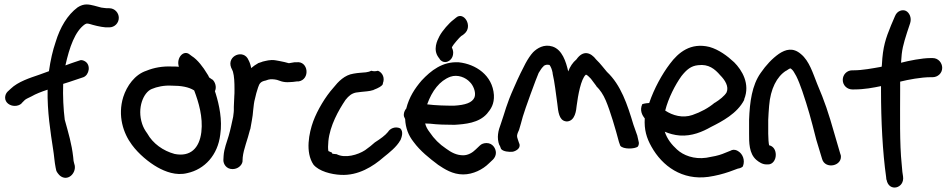

<svg xmlns="http://www.w3.org/2000/svg" viewBox="-20 -766 4259 863"><path d="M46 -290C57 -290 68 -293 77 -301V-302L91 -316C94 -319 104 -325 122 -333C141 -344 164 -353 194 -363C192 -265 207 -172 219 -93C223 -70 225 -37 230 -13L233 1C235 8 246 21 250 24C284 51 322 14 316 -22L313 -33C311 -38 310 -46 309 -60C302 -121 288 -166 271 -228C265 -276 262 -334 264 -389C307 -402 323 -409 355 -419C381 -429 390 -475 361 -491C354 -495 344 -498 337 -494L313 -486C303 -483 291 -478 274 -472C292 -553 317 -626 362 -657C366 -659 369 -660 369 -660C374 -660 378 -660 384 -658C400 -653 430 -645 455 -643H471C495 -643 514 -662 514 -686C514 -708 496 -729 471 -729H460C454 -730 445 -730 435 -732C417 -736 391 -746 369 -746C356 -746 343 -742 329 -733C283 -699 250 -643 230 -577C217 -539 207 -496 200 -446C186 -441 170 -435 156 -430C115 -416 61 -399 28 -367L14 -354C7 -347 3 -337 3 -327C3 -304 25 -290 46 -290Z M934 -409H933L920 -418C918 -423 914 -431 910 -436C894 -463 868 -498 842 -514L834 -520C806 -545 771 -506 784 -466C774 -467 764 -467 753 -467C711 -469 672 -462 638 -448C586 -431 550 -380 534 -330C508 -246 534 -167 573 -115C603 -74 649 -36 688 -14C722 5 771 25 822 12C900 -5 959 -69 970 -161C980 -227 965 -295 950 -344L946 -356C955 -374 947 -399 934 -409ZM662 -366C685 -376 718 -383 751 -381H752C795 -381 828 -375 852 -360L853 -359C873 -306 893 -240 885 -172C876 -99 835 -60 765 -74C713 -88 667 -121 642 -166C631 -181 624 -194 619 -209C595 -281 625 -351 662 -366Z M1322 -400C1376 -409 1366 -494 1312 -486H1303C1296 -485 1290 -484 1279 -482C1279 -482 1276 -482 1274 -483L1259 -487C1250 -489 1241 -491 1235 -492L1218 -495C1195 -499 1174 -492 1160 -489L1158 -488L1140 -482L1139 -481C1130 -476 1118 -468 1109 -460C1107 -472 1103 -485 1097 -496C1076 -547 998 -516 1019 -462C1023 -452 1025 -451 1027 -444C1033 -423 1034 -395 1034 -365C1034 -352 1034 -340 1033 -332V-330C1033 -315 1031 -302 1031 -286V-270C1031 -260 1028 -246 1028 -241C1022 -214 1016 -183 1008 -156C1000 -128 987 -98 985 -65L984 -46C984 -29 997 -6 1025 -6C1048 -6 1066 -21 1070 -39V-41L1071 -59C1075 -97 1093 -138 1104 -184L1105 -185C1109 -211 1116 -239 1118 -271C1120 -290 1122 -309 1126 -322L1132 -347L1140 -373C1146 -392 1153 -400 1174 -404L1186 -408C1197 -411 1212 -410 1225 -407C1234 -405 1251 -394 1283 -397C1291 -397 1301 -398 1314 -400Z M1456 -87C1454 -97 1454 -112 1456 -132C1463 -202 1502 -271 1533 -317C1548 -336 1561 -346 1580 -350C1587 -351 1597 -352 1604 -353C1618 -355 1640 -355 1657 -361H1658L1659 -362C1709 -381 1700 -392 1701 -392C1710 -414 1701 -439 1679 -448C1667 -445 1659 -445 1649 -448C1639 -444 1639 -443 1625 -441C1607 -439 1590 -439 1569 -435C1529 -429 1501 -400 1478 -371C1443 -332 1407 -272 1388 -221C1369 -169 1351 -82 1389 -26C1414 4 1469 18 1512 20C1590 24 1656 -17 1705 -60C1730 -80 1763 -106 1779 -135L1780 -136C1785 -148 1795 -174 1779 -189C1755 -200 1732 -187 1724 -173C1711 -157 1690 -142 1665 -126C1653 -115 1638 -103 1621 -91C1589 -70 1531 -53 1493 -73C1472 -75 1473 -74 1472 -80Z M1801 -231C1803 -190 1816 -157 1839 -128C1869 -87 1911 -54 1947 -27L1948 -26C1978 -6 2014 18 2062 18C2106 18 2150 -4 2178 -32L2196 -49C2203 -56 2209 -67 2209 -79C2209 -98 2195 -123 2167 -123C2155 -123 2144 -119 2137 -112L2118 -94C2104 -80 2084 -68 2062 -68C2032 -68 2008 -81 1985 -98C1955 -118 1931 -142 1911 -172C1901 -185 1895 -196 1891 -211C1897 -211 1905 -210 1914 -210C1946 -206 1986 -205 2022 -205H2023C2071 -208 2132 -213 2169 -255C2187 -276 2202 -299 2200 -339C2194 -428 2118 -478 2042 -486H2041C1969 -490 1917 -449 1875 -404C1845 -369 1819 -330 1806 -278C1801 -273 1795 -261 1795 -251C1795 -244 1796 -240 1801 -231ZM1900 -297C1922 -358 1956 -403 2004 -421C2038 -433 2074 -417 2092 -397C2106 -384 2121 -352 2113 -329C2103 -304 2071 -294 2021 -291C1983 -291 1938 -292 1900 -297ZM1957 -500V-499C1963 -492 1971 -487 1981 -487C1996 -487 2017 -501 2017 -529C2017 -538 2014 -547 2011 -553C2011 -553 2012 -555 2013 -556V-557C2017 -565 2045 -598 2053 -604C2058 -607 2063 -610 2067 -614C2108 -648 2064 -718 2029 -686L2018 -677C1999 -663 1968 -628 1955 -603C1945 -584 1925 -543 1951 -508Z M2464 -435C2473 -398 2479 -342 2485 -300C2489 -263 2493 -227 2521 -221C2523 -221 2526 -220 2528 -220C2566 -222 2570 -272 2572 -291C2578 -337 2591 -411 2613 -430C2615 -431 2620 -429 2636 -412L2660 -380V-379C2678 -361 2691 -342 2703 -314C2723 -267 2747 -185 2762 -128L2768 -111C2781 -94 2833 -96 2847 -107C2852 -115 2853 -123 2850 -132L2845 -154V-155C2841 -165 2835 -182 2827 -206C2800 -296 2771 -384 2708 -443C2693 -460 2680 -479 2660 -498C2635 -531 2601 -542 2571 -499C2554 -485 2542 -466 2534 -445C2524 -489 2507 -543 2463 -557C2425 -569 2394 -549 2376 -531C2364 -518 2353 -501 2342 -481C2330 -458 2312 -423 2290 -372C2255 -294 2251 -266 2231 -209C2220 -180 2211 -148 2225 -112L2226 -113L2232 -97C2240 -85 2268 -82 2285 -84C2302 -88 2325 -102 2312 -126L2307 -141C2302 -155 2303 -160 2312 -180L2313 -181V-182C2318 -199 2324 -219 2330 -242C2338 -271 2391 -416 2401 -438C2409 -452 2417 -463 2423 -468L2424 -470C2429 -473 2432 -474 2437 -475H2443C2444 -475 2447 -474 2450 -474C2456 -466 2461 -454 2464 -438Z M3325 -320C3353 -389 3315 -451 3280 -486C3249 -515 3211 -543 3169 -555C3084 -576 3029 -530 2991 -479C2956 -433 2920 -368 2898 -303C2880 -302 2870 -299 2867 -298C2854 -270 2867 -247 2878 -234C2875 -183 2886 -146 2908 -107C2957 -19 3046 45 3164 29C3198 24 3229 16 3258 6L3296 -8C3310 -10 3316 -15 3319 -18C3331 -48 3316 -75 3300 -85C3291 -92 3279 -95 3268 -91L3267 -90L3227 -74C3209 -67 3185 -62 3155 -57C3099 -49 3051 -68 3023 -94C3000 -115 2979 -140 2968 -174C2989 -165 3011 -159 3035 -157C3090 -153 3138 -174 3175 -195C3225 -220 3294 -256 3325 -317ZM2970 -269C2984 -325 3015 -385 3043 -424C3066 -453 3086 -470 3118 -473C3165 -479 3193 -456 3217 -428C3239 -406 3257 -377 3246 -351C3237 -335 3214 -317 3193 -304H3192C3165 -281 3130 -262 3092 -249C3048 -234 3003 -247 2970 -269Z M3380 -47C3392 -37 3407 -27 3425 -27H3433C3452 -27 3467 -46 3467 -70C3467 -92 3456 -109 3437 -113C3435 -121 3433 -143 3433 -165V-227C3434 -247 3435 -268 3437 -290C3443 -367 3472 -422 3513 -448H3514C3532 -460 3532 -461 3539 -454C3544 -450 3550 -441 3559 -424C3568 -406 3577 -383 3586 -357C3612 -280 3624 -237 3649 -138L3675 -52C3688 -3 3769 -19 3759 -70L3758 -71L3732 -160C3703 -262 3687 -309 3653 -389C3634 -436 3618 -492 3580 -523C3544 -554 3511 -544 3481 -524C3451 -503 3423 -473 3399 -438C3360 -383 3350 -308 3347 -228V-165C3347 -127 3346 -76 3380 -47Z M4163 -419H4172C4194 -419 4215 -436 4215 -461C4215 -483 4198 -505 4172 -505H4163C4123 -505 4065 -493 4030 -484C4033 -543 4040 -566 4057 -620L4071 -662C4079 -688 4066 -710 4052 -717C4038 -724 4013 -719 4003 -694L3985 -652C3961 -593 3948 -556 3944 -476C3944 -474 3943 -470 3943 -466C3941 -466 3939 -466 3937 -465C3903 -459 3856 -450 3818 -450H3811C3786 -450 3768 -430 3768 -407C3768 -382 3788 -364 3811 -364H3819C3866 -364 3906 -372 3940 -379V-356C3940 -227 3947 -82 3963 30L3964 41L3965 42C3975 99 4047 81 4039 27C4036 12 4036 6 4033 -27C4023 -121 4026 -252 4026 -362V-399C4062 -408 4120 -419 4163 -419Z"/></svg>

Font: Stray Cat
Style: BlkCn
Weight: 900
Version: Version 1.0